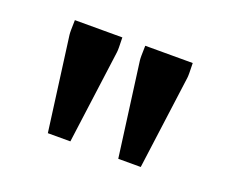

<svg xmlns="http://www.w3.org/2000/svg" viewBox="-57 -855 504 423"><g transform="rotate(20 194.5 -644.0)"><path d="M332.5 -771 333 -747.6Q333 -739.7 332.5 -736.3L303.2 -516.6H250.5L221.2 -736.3Q220.7 -739.7 220.7 -747.6L221.2 -771ZM167.5 -771 168 -747.6Q168 -739.7 167.5 -736.3L138.2 -516.6H85.4L56.2 -736.3Q55.7 -739.7 55.7 -747.6L56.2 -771Z"/></g></svg>

Font: Dhyana
Style: Regular
Weight: 400
Foundry: Vernon Adams
Version: Version 1.002; ttfautohint (v0.8.51-6076)